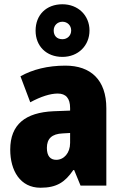

<svg xmlns="http://www.w3.org/2000/svg" viewBox="-20 -871 573 901"><path d="M273 -604C347 -604 400 -657 400 -728C400 -799 346 -851 273 -851C197 -851 147 -801 147 -727C147 -655 197 -604 273 -604ZM273 -687C246 -687 232 -704 232 -728C232 -752 250 -769 273 -769C296 -769 314 -752 314 -728C314 -704 296 -687 273 -687ZM287 -563C204 -563 133 -545 76 -513L122 -391C172 -418 216 -432 251 -432C289 -432 309 -410 309 -364V-352L231 -349C99 -343 28 -287 28 -169C28 -70 75 10 170 10C246 10 285 -16 324 -73H328L358 0H479V-363C479 -496 406 -563 287 -563ZM275 -245 309 -247V-200C309 -153 280 -121 244 -121C216 -121 200 -139 200 -177C200 -220 223 -243 275 -245Z"/></svg>

Font: Noto Sans Gurmukhi Condensed Black
Style: Regular
Weight: 900
Width: 3
Designer: Jelle Bosma - Monotype Design Team
Foundry: Monotype Imaging Inc.
Version: Version 2.004